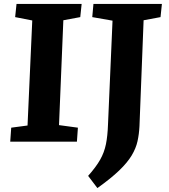

<svg xmlns="http://www.w3.org/2000/svg" viewBox="-20 -720 857 976"><path d="M144 -616 57 -633 64 -700H395L388 -633L302 -617L280 -84L376 -71L371 0H32L37 -71L120 -82ZM552 -615 449 -633 455 -700H803L796 -633L710 -617L689 -79Q687 -38 679 -2Q671 34 649.5 70Q628 106 586 146.5Q544 187 475 236L428 174Q468 129 489 92Q510 55 518.5 13Q527 -29 529 -87Z"/></svg>

Font: Literata 12pt
Style: Bold Italic
Weight: 700
Italic angle: -2°
Designer: Latin by Veronika Burian and Jose Scaglione. Greek by Irene Vlachou. Cyrillic by Vera Evstafieva
Foundry: TypeTogether
Version: Version 3.002